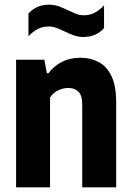

<svg xmlns="http://www.w3.org/2000/svg" viewBox="-20 -803 564 823"><path d="M49 0V-547H170L181 -489H187.5Q239 -555.5 324.5 -555.5Q368 -555.5 402.8 -537.2Q437.5 -519 457.8 -477Q478 -435 478 -364V0H332.5V-353.5Q332.5 -395 315.8 -410.5Q299 -426 272.5 -426Q252.5 -426 230.5 -416.2Q208.5 -406.5 194.5 -385V0ZM337 -644.5Q314.5 -644.5 294.2 -652.2Q274 -660 255.5 -669Q238.5 -677 222.2 -683.2Q206 -689.5 189.5 -689.5Q163.5 -689.5 143 -679.2Q122.5 -669 102 -647.5V-745Q136 -783 191 -783Q213.5 -783 233.8 -775.2Q254 -767.5 272.5 -758.5Q289.5 -750.5 305.8 -744Q322 -737.5 338.5 -737.5Q364.5 -737.5 385 -748Q405.5 -758.5 426 -780V-682.5Q392 -644.5 337 -644.5Z"/></svg>

Font: Encode Sans Cnd
Style: Bold
Weight: 700
Width: 3
Designer: Multiple Designers
Foundry: Impallari Type
Version: Version 3.002; ttfautohint (v1.8.3) -l 8 -r 50 -G 200 -x 14 